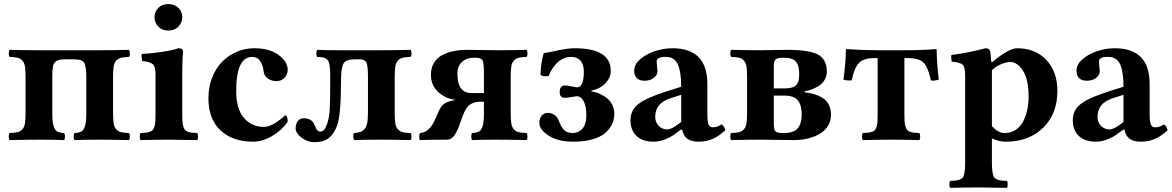

<svg xmlns="http://www.w3.org/2000/svg" viewBox="-20 -678 5689 932"><path d="M26.9 2Q22.5 -2.4 22.5 -15.1Q22.5 -27.8 26.9 -32.2Q52.2 -33.2 65.2 -36.4Q78.1 -39.6 87.9 -49.6Q97.7 -59.6 100.8 -77.4Q104 -95.2 104 -127V-307.1Q104 -338.9 100.8 -356.7Q97.7 -374.5 87.9 -384.5Q78.1 -394.5 65.2 -397.7Q52.2 -400.9 26.9 -401.9Q22.5 -406.2 22.5 -418.9Q22.5 -431.6 26.9 -436Q112.8 -434.1 168.9 -434.1H463.9Q520 -434.1 606 -436Q610.4 -431.6 610.4 -418.9Q610.4 -406.2 606 -401.9Q580.6 -400.9 567.6 -397.7Q554.7 -394.5 544.9 -384.5Q535.2 -374.5 532 -356.7Q528.8 -338.9 528.8 -307.1V-127Q528.8 -95.2 532 -77.4Q535.2 -59.6 544.9 -49.6Q554.7 -39.6 567.6 -36.4Q580.6 -33.2 606 -32.2Q610.4 -27.8 610.4 -15.1Q610.4 -2.4 606 2Q522 0 463.9 0Q387.7 0 341.8 2Q337.4 -2.4 337.4 -15.1Q337.4 -27.8 341.8 -32.2Q364.7 -33.7 375.5 -39.8Q386.2 -45.9 392.6 -65.9Q398.9 -85.9 398.9 -127V-307.1Q398.9 -330.6 396.5 -345.5Q394 -360.4 390.9 -369.1Q387.7 -377.9 379.2 -382.3Q370.6 -386.7 363.8 -387.9Q356.9 -389.2 341.8 -390.1H291Q272.5 -388.7 264.2 -386.7Q255.9 -384.8 247.6 -376.7Q239.3 -368.7 236.6 -352.3Q233.9 -335.9 233.9 -307.1V-127Q233.9 -85.9 240.2 -65.9Q246.6 -45.9 257.3 -39.8Q268.1 -33.7 291 -32.2Q295.4 -27.8 295.4 -15.1Q295.4 -2.4 291 2Q245.1 0 168.9 0Q110.8 0 26.9 2Z M864.7 -321.8V-122.1Q864.7 -100.6 865.7 -86.9Q866.7 -73.2 870.4 -62.7Q874 -52.2 877.9 -47.1Q881.8 -42 891.4 -38.6Q900.9 -35.2 910.2 -34.2Q919.4 -33.2 937 -32.2Q941.4 -27.8 941.4 -15.1Q941.4 -2.4 937 2Q914.6 1.5 868.4 1Q822.3 0.5 799.8 0Q746.6 0 662.6 2Q658.2 -2.4 658.2 -15.1Q658.2 -27.8 662.6 -32.2Q680.2 -33.2 689.5 -34.2Q698.7 -35.2 708.3 -38.6Q717.8 -42 721.7 -47.1Q725.6 -52.2 729.2 -62.7Q732.9 -73.2 733.9 -86.9Q734.9 -100.6 734.9 -122.1V-321.8Q734.9 -354.5 721.9 -366.2Q709 -377.9 669.9 -381.8Q668.5 -386.7 667.5 -398.9Q666.5 -411.1 668 -416Q716.3 -418.5 770 -426.8Q823.7 -435.1 845.7 -443.8Q868.7 -443.8 868.7 -426.8Q864.7 -392.1 864.7 -321.8ZM730 -594.2Q730 -620.1 747.8 -639.2Q765.6 -658.2 796.9 -658.2Q828.6 -658.2 846.7 -639.2Q864.7 -620.1 864.7 -594.2Q864.7 -568.8 846.7 -549.3Q828.6 -529.8 796.9 -529.8Q766.1 -529.8 748 -549.3Q730 -568.8 730 -594.2Z M1376.5 -86.9Q1347.7 -44.9 1300.8 -17.6Q1253.9 9.8 1209.5 9.8Q1108.9 9.8 1050.3 -45.2Q991.7 -100.1 991.7 -201.2Q991.7 -255.4 1009.8 -301.3Q1027.8 -347.2 1058.3 -378.2Q1088.9 -409.2 1128.9 -426.5Q1168.9 -443.8 1213.4 -443.8Q1289.1 -443.8 1332.8 -410.9Q1376.5 -377.9 1376.5 -339.8Q1376.5 -316.4 1361.1 -300.3Q1345.7 -284.2 1321.8 -284.2Q1297.4 -284.2 1279.5 -297.6Q1261.7 -311 1259.8 -331.1Q1257.3 -359.4 1243.7 -380.6Q1230 -401.9 1204.6 -401.9Q1126.5 -401.9 1126.5 -235.8Q1126.5 -149.9 1163.8 -106Q1201.2 -62 1260.7 -62Q1303.2 -62 1363.8 -118.2Q1376.5 -118.2 1376.5 -86.9Z M1415 -55.2Q1415 -75.2 1425 -89.6Q1435.1 -104 1455.1 -104Q1496.6 -104 1509.3 -65.9Q1513.2 -52.7 1520 -45.9Q1526.9 -39.1 1533.2 -39.1Q1544.4 -39.1 1551.8 -46.1Q1559.1 -53.2 1568.4 -78.1Q1578.1 -106.4 1580.6 -147.5Q1583 -188.5 1583 -278.8Q1583 -310.1 1582.8 -326.2Q1582.5 -342.3 1580.1 -358.4Q1577.6 -374.5 1574.2 -380.9Q1570.8 -387.2 1562.7 -392.8Q1554.7 -398.4 1545.2 -399.7Q1535.6 -400.9 1519 -401.9Q1512.2 -417 1519 -436Q1561 -434.1 1622.1 -434.1H1831.1Q1887.2 -434.1 1973.1 -436Q1977.5 -431.6 1977.5 -418.9Q1977.5 -406.2 1973.1 -401.9Q1947.8 -400.9 1934.8 -397.7Q1921.9 -394.5 1912.1 -384.5Q1902.3 -374.5 1899.2 -356.7Q1896 -338.9 1896 -307.1V-127Q1896 -95.2 1899.2 -77.4Q1902.3 -59.6 1912.1 -49.6Q1921.9 -39.6 1934.8 -36.4Q1947.8 -33.2 1973.1 -32.2Q1977.5 -27.8 1977.5 -15.1Q1977.5 -2.4 1973.1 2Q1889.2 0 1831.1 0Q1745.1 0 1699.2 2Q1694.8 -2.4 1694.8 -15.1Q1694.8 -27.8 1699.2 -32.2Q1716.8 -33.7 1727.3 -36.9Q1737.8 -40 1747.6 -49.3Q1757.3 -58.6 1761.7 -77.6Q1766.1 -96.7 1766.1 -127V-307.1Q1766.1 -358.9 1758.5 -374.5Q1751 -390.1 1726.1 -390.1H1702.1Q1660.6 -390.1 1647.9 -370.4Q1635.3 -350.6 1635.3 -286.1Q1635.3 -118.2 1616.2 -67.9Q1600.1 -25.9 1574.5 -6.8Q1548.8 12.2 1506.3 12.2Q1472.7 12.2 1443.8 -9.8Q1415 -31.7 1415 -55.2Z M2269 -226.1H2329.1V-307.1Q2329.1 -331.1 2328.9 -343Q2328.6 -355 2326.9 -367.2Q2325.2 -379.4 2322.8 -384Q2320.3 -388.7 2314.2 -392.6Q2308.1 -396.5 2301.3 -397.2Q2294.4 -397.9 2282.2 -397.9Q2244.6 -397.9 2222.4 -377Q2200.2 -356 2200.2 -320.8Q2200.2 -226.1 2269 -226.1ZM2189.9 -192.9V-193.8Q2145 -197.8 2108.4 -230.2Q2071.8 -262.7 2071.8 -314.9Q2071.8 -347.7 2085.7 -371.6Q2099.6 -395.5 2124.5 -409.4Q2149.4 -423.3 2180.9 -429.7Q2212.4 -436 2251 -436Q2269.5 -436 2316.9 -435.1Q2364.3 -434.1 2394 -434.1Q2450.2 -434.1 2536.1 -436Q2540.5 -431.6 2540.5 -418.9Q2540.5 -406.2 2536.1 -401.9Q2510.7 -400.9 2497.8 -397.7Q2484.9 -394.5 2475.1 -384.5Q2465.3 -374.5 2462.2 -356.7Q2459 -338.9 2459 -307.1V-127Q2459 -95.2 2462.2 -77.4Q2465.3 -59.6 2475.1 -49.6Q2484.9 -39.6 2497.8 -36.4Q2510.7 -33.2 2536.1 -32.2Q2540.5 -27.8 2540.5 -15.1Q2540.5 -2.4 2536.1 2Q2452.1 0 2394 0Q2317.9 0 2272 2Q2267.6 -2.4 2267.6 -15.1Q2267.6 -27.8 2272 -32.2Q2294.9 -33.7 2305.7 -39.8Q2316.4 -45.9 2322.8 -65.9Q2329.1 -85.9 2329.1 -127V-184.1H2309.1Q2292 -184.1 2278.6 -179Q2265.1 -173.8 2256.6 -167Q2248 -160.2 2239.7 -145Q2231.4 -129.9 2227.1 -118.4Q2222.7 -106.9 2214.8 -84Q2202.6 -46.4 2187.5 -23.4Q2172.4 -0.5 2149.9 0Q2064.9 0 2019 2Q2014.6 -2 2014.9 -13.9Q2015.1 -25.9 2019 -32.2Q2058.1 -34.7 2083 -80.1Q2098.1 -109.4 2108.9 -136.2Q2120.6 -164.1 2137 -175Q2153.3 -186 2189.9 -192.9Z M2762.2 9.8Q2689.5 9.8 2643.8 -19.3Q2598.1 -48.3 2598.1 -81.1Q2598.1 -102.1 2609.1 -116Q2620.1 -129.9 2640.1 -129.9Q2659.7 -129.9 2673.6 -118.4Q2687.5 -106.9 2693.8 -88.9Q2705.1 -58.6 2719.5 -45.4Q2733.9 -32.2 2759.8 -32.2Q2771 -32.2 2781.7 -36.1Q2792.5 -40 2803 -49.1Q2813.5 -58.1 2819.8 -76.2Q2826.2 -94.2 2826.2 -119.1Q2826.2 -161.1 2813.5 -186Q2800.8 -210.9 2779.8 -210.9Q2772 -210.4 2752.7 -206.8Q2733.4 -203.1 2723.1 -203.1Q2709 -203.1 2702.9 -210Q2696.8 -216.8 2696.8 -231.9Q2696.8 -263.2 2723.1 -263.2Q2733.9 -263.2 2752.4 -259Q2771 -254.9 2779.8 -253.9Q2814 -253.9 2814 -330.1Q2814 -365.2 2797.9 -383.5Q2781.7 -401.9 2752.9 -401.9Q2718.3 -401.9 2689.9 -378.2Q2661.6 -354.5 2643.1 -309.1Q2617.2 -304.7 2604 -314Q2604 -364.3 2619.1 -419.9Q2631.8 -421.4 2684.3 -432.6Q2736.8 -443.8 2769 -443.8Q2944.8 -443.8 2944.8 -334Q2944.8 -302.2 2920.2 -275.1Q2895.5 -248 2850.1 -237.8V-234.9Q2860.8 -232.9 2872.6 -229.5Q2884.3 -226.1 2901.1 -217.5Q2918 -209 2930.7 -197.8Q2943.4 -186.5 2952.6 -167.5Q2961.9 -148.4 2961.9 -126Q2961.9 -98.1 2950.7 -74.7Q2939.5 -51.3 2916.7 -31.7Q2894 -12.2 2854.2 -1.2Q2814.5 9.8 2762.2 9.8Z M3286.6 -85.9V-217.8L3234.4 -201.2Q3196.3 -188.5 3178.5 -166.3Q3160.6 -144 3160.6 -109.9Q3160.6 -84.5 3177.5 -67.1Q3194.3 -49.8 3218.8 -49.8Q3241.7 -49.8 3286.6 -85.9ZM3291.5 -48.8H3285.6L3255.4 -26.9Q3233.9 -10.7 3206.1 -0.5Q3178.2 9.8 3152.3 9.8Q3099.6 9.8 3070.1 -17.8Q3040.5 -45.4 3040.5 -95.2Q3040.5 -143.1 3079.1 -173.3Q3117.7 -203.6 3219.7 -235.8L3286.6 -256.8Q3286.6 -293.9 3282.5 -320.6Q3278.3 -347.2 3271.7 -362.8Q3265.1 -378.4 3254.6 -387.5Q3244.1 -396.5 3233.9 -399.2Q3223.6 -401.9 3209.5 -401.9Q3167.5 -401.9 3167.5 -378.9Q3167.5 -371.1 3169.4 -355.5Q3171.4 -339.8 3171.4 -332Q3171.4 -313.5 3153.6 -299.8Q3135.7 -286.1 3109.4 -286.1Q3058.6 -286.1 3058.6 -335.9Q3058.6 -366.7 3090.1 -392.6Q3121.6 -418.5 3163.3 -431.2Q3205.1 -443.8 3243.7 -443.8Q3413.6 -443.8 3413.6 -271V-127Q3413.6 -88.9 3418.9 -74.5Q3424.3 -60.1 3440.4 -60.1Q3463.4 -60.1 3482.4 -74.2Q3497.6 -64.5 3500.5 -45.9Q3471.2 -18.1 3440.2 -4.2Q3409.2 9.8 3369.6 9.8Q3301.3 9.8 3291.5 -48.8Z M3787.6 -213.9H3736.3V-77.1Q3736.3 -48.8 3744.1 -40.5Q3752 -32.2 3783.2 -32.2Q3833 -32.2 3852.3 -55.2Q3871.6 -78.1 3871.6 -123Q3871.6 -166.5 3853.5 -190.2Q3835.4 -213.9 3787.6 -213.9ZM3736.3 -359.9V-249H3787.6Q3812.5 -249 3827.9 -254.4Q3843.3 -259.8 3849.9 -271.7Q3856.4 -283.7 3857.9 -293.9Q3859.4 -304.2 3859.4 -323.2Q3859.4 -359.9 3843.5 -378.9Q3827.6 -397.9 3783.2 -397.9Q3754.9 -397.9 3745.6 -390.1Q3736.3 -382.3 3736.3 -359.9ZM3529.3 2Q3524.9 -2.4 3524.9 -15.1Q3524.9 -27.8 3529.3 -32.2Q3554.7 -33.2 3567.6 -36.4Q3580.6 -39.6 3590.3 -49.6Q3600.1 -59.6 3603.3 -77.4Q3606.4 -95.2 3606.4 -127V-307.1Q3606.4 -338.9 3603.3 -356.7Q3600.1 -374.5 3590.3 -384.5Q3580.6 -394.5 3567.6 -397.7Q3554.7 -400.9 3529.3 -401.9Q3524.9 -406.2 3524.9 -418.9Q3524.9 -431.6 3529.3 -436Q3615.2 -434.1 3671.4 -434.1Q3686.5 -434.1 3734.1 -435.1Q3781.7 -436 3802.2 -436Q3909.7 -436 3951.7 -412.4Q3993.7 -388.7 3993.7 -330.1Q3993.7 -307.1 3981.7 -288.3Q3969.7 -269.5 3951.2 -258.8Q3932.6 -248 3916 -242.4Q3899.4 -236.8 3885.3 -234.9L3886.2 -230Q3951.2 -221.7 3982.4 -195.6Q4013.7 -169.4 4013.7 -121.1Q4013.7 -94.2 4002 -72.3Q3990.2 -50.3 3971.9 -36.9Q3953.6 -23.4 3929.7 -14.4Q3905.8 -5.4 3882.3 -1.7Q3858.9 2 3835.4 2Q3803.2 2 3753.4 1Q3703.6 0 3671.4 0Q3613.3 0 3529.3 2Z M4240.2 -122.1V-396H4225.1Q4172.9 -396 4150.1 -373Q4127.4 -350.1 4114.3 -288.1Q4094.7 -285.6 4076.2 -291L4074.2 -292Q4085 -365.7 4086.4 -439.9Q4166.5 -434.1 4242.2 -434.1H4368.2Q4457.5 -434.1 4526.4 -439.9Q4527.8 -366.7 4537.1 -292Q4537.1 -291.5 4530 -289.6Q4522.9 -287.6 4514.4 -286.6Q4505.9 -285.6 4498.5 -288.1Q4485.4 -351.1 4463.4 -373.5Q4441.4 -396 4387.2 -396H4370.1V-122.1Q4370.1 -100.6 4371.1 -86.9Q4372.1 -73.2 4375.7 -62.7Q4379.4 -52.2 4383.3 -47.1Q4387.2 -42 4396.7 -38.6Q4406.2 -35.2 4415.5 -34.2Q4424.8 -33.2 4442.4 -32.2Q4446.8 -27.8 4446.8 -15.1Q4446.8 -2.4 4442.4 2Q4366.2 0 4310.5 0Q4252.4 0 4168.5 2Q4164.1 -2.4 4164.1 -15.1Q4164.1 -27.8 4168.5 -32.2Q4186 -33.2 4195.1 -34.2Q4204.1 -35.2 4213.9 -38.6Q4223.6 -42 4227.5 -47.1Q4231.4 -52.2 4235.1 -62.7Q4238.8 -73.2 4239.5 -86.9Q4240.2 -100.6 4240.2 -122.1Z M4794.9 -337.9V-65.9Q4825.2 -32.2 4856 -32.2Q4887.2 -32.2 4910.6 -47.9Q4934.1 -63.5 4947.3 -89.8Q4960.4 -116.2 4966.8 -146.5Q4973.1 -176.8 4973.1 -210Q4973.1 -291.5 4946 -334.2Q4918.9 -377 4883.8 -377Q4865.2 -377 4840.3 -366.7Q4815.4 -356.4 4794.9 -337.9ZM4592.8 233.9Q4588.4 229.5 4588.4 217Q4588.4 204.6 4592.8 200.2Q4613.8 199.2 4624 197.5Q4634.3 195.8 4644 191.2Q4653.8 186.5 4657.5 176.3Q4661.1 166 4663.1 150.9Q4665 135.7 4665 109.9V-309.1Q4665 -351.6 4653.6 -363.3Q4642.1 -375 4600.1 -378.9Q4598.6 -383.8 4597.7 -395Q4596.7 -406.2 4598.1 -411.1Q4679.2 -421.4 4764.2 -443.8Q4784.2 -443.8 4787.1 -426.8Q4791 -391.1 4792 -377H4797.9Q4826.2 -402.8 4860.8 -423.3Q4895.5 -443.8 4916 -443.8Q5006.3 -443.8 5059.6 -386.5Q5112.8 -329.1 5112.8 -236.8Q5112.8 -126 5043.9 -58.1Q4975.1 9.8 4861.8 9.8Q4827.6 9.8 4794.9 -6.8V109.9Q4794.9 135.7 4796.9 150.9Q4798.8 166 4802.5 176.3Q4806.2 186.5 4815.9 191.2Q4825.7 195.8 4835.9 197.5Q4846.2 199.2 4867.2 200.2Q4871.6 204.6 4871.6 217Q4871.6 229.5 4867.2 233.9Q4844.7 233.4 4798.6 232.9Q4752.4 232.4 4730 231.9Q4676.8 231.9 4592.8 233.9Z M5433.6 -85.9V-217.8L5381.3 -201.2Q5343.3 -188.5 5325.4 -166.3Q5307.6 -144 5307.6 -109.9Q5307.6 -84.5 5324.5 -67.1Q5341.3 -49.8 5365.7 -49.8Q5388.7 -49.8 5433.6 -85.9ZM5438.5 -48.8H5432.6L5402.3 -26.9Q5380.9 -10.7 5353 -0.5Q5325.2 9.8 5299.3 9.8Q5246.6 9.8 5217 -17.8Q5187.5 -45.4 5187.5 -95.2Q5187.5 -143.1 5226.1 -173.3Q5264.6 -203.6 5366.7 -235.8L5433.6 -256.8Q5433.6 -293.9 5429.4 -320.6Q5425.3 -347.2 5418.7 -362.8Q5412.1 -378.4 5401.6 -387.5Q5391.1 -396.5 5380.9 -399.2Q5370.6 -401.9 5356.4 -401.9Q5314.5 -401.9 5314.5 -378.9Q5314.5 -371.1 5316.4 -355.5Q5318.4 -339.8 5318.4 -332Q5318.4 -313.5 5300.5 -299.8Q5282.7 -286.1 5256.3 -286.1Q5205.6 -286.1 5205.6 -335.9Q5205.6 -366.7 5237.1 -392.6Q5268.6 -418.5 5310.3 -431.2Q5352.1 -443.8 5390.6 -443.8Q5560.5 -443.8 5560.5 -271V-127Q5560.5 -88.9 5565.9 -74.5Q5571.3 -60.1 5587.4 -60.1Q5610.4 -60.1 5629.4 -74.2Q5644.5 -64.5 5647.5 -45.9Q5618.2 -18.1 5587.2 -4.2Q5556.2 9.8 5516.6 9.8Q5448.2 9.8 5438.5 -48.8Z"/></svg>

Font: Common Serif
Style: Bold
Weight: 700
Designer: Philipp H. Poll, Khaled Hosny
Foundry: Stefan Peev, Context Ltd.
Version: Version 1.026